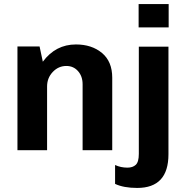

<svg xmlns="http://www.w3.org/2000/svg" viewBox="-20 -740 917 946"><path d="M811 -720V-605H663V-720ZM354 -521Q432 -521 482.5 -479Q533 -437 533 -357V0H387V-325Q387 -364 364.5 -389.5Q342 -415 307 -415Q268 -415 240 -385.5Q212 -356 212 -314V0H66V-511H175L191 -436Q254 -521 354 -521ZM810 -510V20Q810 186 656 186Q589 186 547 166V73Q575 86 608 86Q634 86 649 72Q664 58 664 18V-510Z"/></svg>

Font: Chivo
Style: Bold
Weight: 700
Designer: Hector Gatti
Foundry: Omnibus-Type
Version: Version 1.007;PS 001.007;hotconv 1.0.88;makeotf.lib2.5.64775